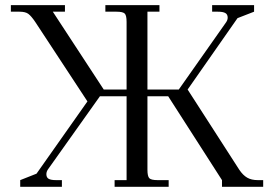

<svg xmlns="http://www.w3.org/2000/svg" viewBox="-20 -722 1056 742"><path d="M22 -676.8V-702.1H231V-676.8H184.1L380.9 -376H469.2V-637.2Q469.2 -662.1 462.2 -669.4Q455.1 -676.8 430.2 -676.8H387.2V-702.1H596.2V-676.8H549.8V-376H670.9L854 -636.2Q859.9 -645 859.9 -653.8Q859.9 -666.5 850.8 -671.6Q841.8 -676.8 821.8 -676.8H799.8V-702.1H961.9V-676.8L897.9 -651.9L705.1 -376L904.8 -65.9Q918.9 -44.9 935.3 -35.4Q951.7 -25.9 976.1 -25.9H997.1V0H837.9V-25.9L629.9 -350.1H549.8V-65.9Q549.8 -41 556.9 -33.4Q564 -25.9 588.9 -25.9H631.8V0H422.9V-25.9H469.2V-350.1H366.2L165 -66.9Q159.2 -58.1 159.2 -48.8Q159.2 -36.1 168 -31Q176.8 -25.9 196.8 -25.9H219.2V0H58.1V-25.9L121.1 -50.8L317.9 -330.1L116.2 -637.2Q100.6 -660.2 89.4 -668.5Q78.1 -676.8 55.2 -676.8Z"/></svg>

Font: Dihjauti
Style: Regular
Weight: 400
Designer: T. Christopher White
Version: Version 3.0.0